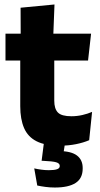

<svg xmlns="http://www.w3.org/2000/svg" viewBox="-20 -640 446 858"><path d="M247.5 11Q182 11 143.2 -8.8Q104.5 -28.5 87.5 -68Q70.5 -107.5 70.5 -165.5V-440H222.5V-190Q222.5 -154 238.8 -137.2Q255 -120.5 299.5 -120.5Q324 -120.5 348 -126Q372 -131.5 391.5 -140L378.5 -13.5Q353 -2.5 319.8 4.2Q286.5 11 247.5 11ZM4.5 -369.5V-489.5H387L373.5 -369.5ZM72.5 -478.5 72 -605.5 223.5 -620 218 -478.5ZM273 -16 260 68 201.5 36Q212.5 35.5 223 35.2Q233.5 35 244 35Q298.5 35.5 324 55Q349.5 74.5 349.5 110.5V113.5Q349.5 157 318 177.5Q286.5 198 225 198Q203 198 182.8 195.2Q162.5 192.5 146.5 189L133 112.5Q148 116 165 118.2Q182 120.5 198.5 120.5Q223 120.5 235 116.2Q247 112 247 102V101Q247 90 231.2 85.2Q215.5 80.5 170 78.5Q168 78.5 167 78.5Q166 78.5 166 78.5L178 -16Z"/></svg>

Font: Anek Latin
Style: Bold
Weight: 700
Designer: Yesha Goshar
Foundry: Ek Type
Version: Version 1.003